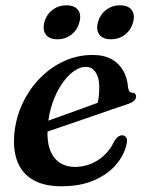

<svg xmlns="http://www.w3.org/2000/svg" viewBox="-20 -672 538 704"><path d="M95 -207Q95 -207 113.2 -213.8Q131.5 -220.5 161 -231Q190.5 -241.5 224.5 -253.8Q258.5 -266 291 -277.8Q323.5 -289.5 347.5 -298.5L334.5 -282Q339 -295.5 341.5 -313Q344 -330.5 344 -354Q344 -386 330.8 -406.5Q317.5 -427 295 -427Q273 -427 250 -410.5Q227 -394 206.8 -364.2Q186.5 -334.5 172.5 -294.2Q158.5 -254 155 -207Q149.5 -134 176.8 -97Q204 -60 255.5 -60Q285.5 -60 313.2 -71.2Q341 -82.5 363.5 -104Q386 -125.5 399.5 -155.5Q408 -167.5 414.5 -171.8Q421 -176 428.5 -176Q437.5 -175.5 442.8 -167.8Q448 -160 444 -143Q435.5 -103.5 405.5 -68.2Q375.5 -33 325.2 -11Q275 11 204.5 11Q143 11 103 -11.5Q63 -34 45.5 -75.5Q28 -117 32 -175Q36.5 -235 60.8 -288.5Q85 -342 124.2 -383Q163.5 -424 213.5 -447.2Q263.5 -470.5 319.5 -470.5Q361.5 -470.5 389.5 -454.8Q417.5 -439 432.2 -412.2Q447 -385.5 449.5 -352Q450.5 -344 454 -338.2Q457.5 -332.5 464.5 -332Q471.5 -332 475.2 -328.5Q479 -325 479 -318.5Q479 -310 471.8 -302.8Q464.5 -295.5 444.5 -289Q424 -282 390.8 -270.8Q357.5 -259.5 318.8 -246Q280 -232.5 241 -219.2Q202 -206 170 -195Q138 -184 118.5 -177.2Q99 -170.5 99 -170.5ZM190.5 -528Q161 -528 148.2 -545Q135.5 -562 142.5 -590Q150 -618.5 172.2 -635.5Q194.5 -652.5 223.5 -652.5Q253 -652.5 266 -635.5Q279 -618.5 271 -590Q264 -562.5 242 -545.2Q220 -528 190.5 -528ZM386.5 -528Q357.5 -528 344.5 -545Q331.5 -562 339 -590Q346.5 -618 368.5 -635.2Q390.5 -652.5 420 -652.5Q450 -652.5 462.8 -635.5Q475.5 -618.5 468 -590Q460.5 -562.5 438.5 -545.2Q416.5 -528 386.5 -528Z"/></svg>

Font: Fraunces Medium
Style: Italic
Weight: 500
Italic angle: -16°
Version: Version 1.000;[b76b70a41]